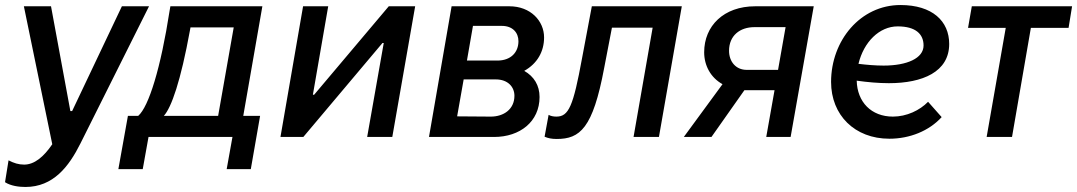

<svg xmlns="http://www.w3.org/2000/svg" viewBox="-43 -545 4286 764"><path d="M58 199C169 199 231 118 277 26L550 -520H442L244 -103H237L160 -520H52L165 29C131 79 94 110 53 110C31 110 12 104 -9 93L-23 180C0 195 33 199 58 199Z M428 128H525L548 0H882L859 128H955L992 -84H925L1001 -520H635L632 -503C597 -276 549 -120 507 -84H466ZM609 -84C639 -117 676 -222 713 -425L715 -436H887L825 -84Z M1073 0H1164L1479 -374H1484L1418 0H1518L1609 -520H1504L1207 -168H1202L1263 -520H1163Z M1664 0H1923C2026 0 2104 -61 2104 -159C2104 -205 2082 -241 2043 -263C2095 -292 2122 -340 2122 -396C2122 -462 2068 -520 1984 -520H1754ZM1776 -82 1802 -229H1930C1978 -229 2004 -199 2004 -164C2004 -110 1961 -81 1910 -81ZM1815 -304 1839 -442H1954C1997 -442 2020 -415 2020 -381C2020 -337 1990 -304 1936 -304Z M2172 8C2265 8 2316 -34 2361 -274L2392 -435H2554L2478 0H2579L2670 -520H2312L2273 -313C2238 -122 2220 -81 2171 -81C2160 -81 2148 -83 2140 -88L2124 -1C2138 5 2152 8 2172 8Z M3006 0H3103L3195 -520H2962C2837 -520 2759 -442 2759 -337C2759 -284 2785 -236 2832 -210L2678 0H2788L2919 -186H2927H3039ZM2858 -343C2858 -403 2901 -437 2959 -437H3083L3053 -267H2928C2885 -267 2858 -300 2858 -343Z M3496 7C3577 7 3654 -24 3704 -79L3650 -140C3617 -106 3565 -81 3510 -81C3424 -81 3368 -139 3366 -224C3409 -218 3452 -214 3494 -214C3628 -214 3734 -259 3734 -370C3734 -461 3667 -525 3540 -525C3381 -525 3264 -384 3264 -219C3264 -87 3358 7 3496 7ZM3373 -291C3394 -378 3456 -440 3529 -440C3601 -440 3632 -409 3632 -364C3632 -313 3566 -284 3473 -284C3440 -284 3406 -287 3373 -291Z M3809 -434H3959L3883 0H3984L4059 -434H4209L4223 -520H3824Z"/></svg>

Font: Fixel Text 20240404 Medium
Style: Italic
Weight: 500
Width: 4
Italic angle: -10°
Designer: AlfaBravo + MacPaw
Foundry: Kyrylo Tkachov, Marchela Mozhyna, Serhii Makarenko, Maria Weinstein, Zakhar Kryvoshyya
Version: Version 1.211;Glyphs 3.2 (3225)